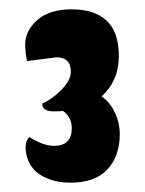

<svg xmlns="http://www.w3.org/2000/svg" viewBox="-20 -550 312 412"><path d="M96 -237Q134 -237 134 -275Q134 -299 115 -312Q109 -311 95.5 -311Q82 -311 76.5 -315.5Q71 -320 71 -324V-328Q92 -337 112 -357.5Q132 -378 132 -396Q132 -427 101 -427L38 -419Q34 -439 34 -454Q34 -484 60 -507Q86 -530 134 -530Q182 -530 208.5 -506Q235 -482 235 -429.5Q235 -377 198 -343Q215 -332 226 -309.5Q237 -287 237 -262Q237 -215 210.5 -186.5Q184 -158 131 -158Q104 -158 83 -166.5Q62 -175 52 -187Q42 -199 38 -213Q30 -243 43 -256Q73 -237 96 -237Z"/></svg>

Font: Chela One
Style: Regular
Weight: 400
Designer: Miguel Hernandez
Foundry: LatinoType
Version: Version 1.001